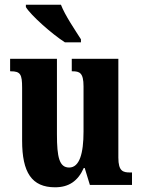

<svg xmlns="http://www.w3.org/2000/svg" viewBox="-20 -786 604 816"><path d="M256 -606H324V-619C300 -657 256 -721 239 -766H90V-756C111 -721 200 -642 256 -606ZM214 10C272 10 311 -16 336 -72H340L362 0H541V-53H533C503 -53 483 -58 483 -116V-536H285V-483H288C318 -483 335 -477 335 -419V-227C335 -134 318 -74 274 -74C232 -74 222 -118 222 -215V-536H23V-483H26C67 -483 74 -470 74 -413V-188C74 -53 115 10 214 10Z"/></svg>

Font: Noto Serif Tamil ExtraCondensed ExtraBold
Style: Regular
Weight: 800
Width: 2
Designer: Indian Type Foundry, Tom Grace, and the Monotype Design Team
Foundry: Monotype Imaging Inc.
Version: Version 2.004